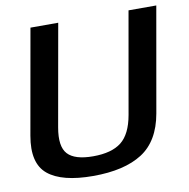

<svg xmlns="http://www.w3.org/2000/svg" viewBox="-77 -751 818 831"><g transform="rotate(-10 332.0 -335.0)"><path d="M267 4.5Q404 4.5 482.8 -45.8Q561.5 -96 582.5 -214.5L663.5 -675H541.5L463 -229Q448.5 -147 405.8 -113.2Q363 -79.5 281.5 -79.5Q201 -79.5 170 -113.2Q139 -147 153.5 -229L232.5 -675H110.5L29 -214.5Q8 -96 69 -45.8Q130 4.5 267 4.5Z"/></g></svg>

Font: Anybody UltraCondensed Thin Medium
Style: Italic
Weight: 500
Italic angle: -10°
Version: Version 1.111